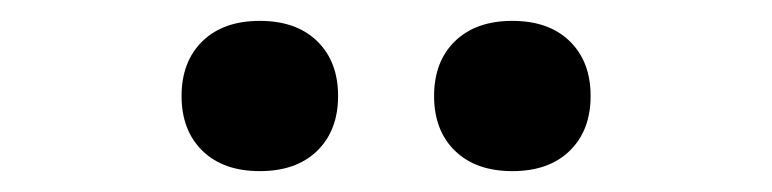

<svg xmlns="http://www.w3.org/2000/svg" viewBox="-20 -862 740 184"><path d="M229 -698Q194 -698 174 -717.5Q154 -737 154 -770Q154 -803 174 -822.5Q194 -842 229 -842Q264 -842 284 -822.5Q304 -803 304 -770Q304 -737 284 -717.5Q264 -698 229 -698ZM471 -698Q436 -698 416 -717.5Q396 -737 396 -770Q396 -803 416 -822.5Q436 -842 471 -842Q506 -842 526 -822.5Q546 -803 546 -770Q546 -737 526 -717.5Q506 -698 471 -698Z"/></svg>

Font: Martian Mono
Style: Regular
Weight: 400
Monospace: yes
Designer: Roman Shamin
Foundry: Evil Martians
Version: Version 1.000; ttfautohint (v1.8.4.7-5d5b)